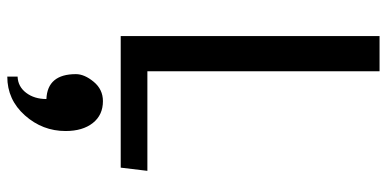

<svg xmlns="http://www.w3.org/2000/svg" viewBox="-294 -475 1087 540"><g transform="rotate(90 250.0 -204.5)"><path d="M81 0ZM451 0H81V-728H180V-75H460ZM264 50Q303 50 325.5 78.5Q348 107 348 155Q348 220 304 269.5Q260 319 195 319V290Q223 289 240.5 266Q258 243 258 209Q188 206 188 126Q188 102 209.5 76Q231 50 264 50Z"/></g></svg>

Font: Myanmar Chatu
Style: Regular
Weight: 400
Designer: Danh Hong
Foundry: Google Inc.
Version: Version 2.00 November 20, 2015